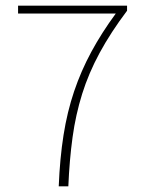

<svg xmlns="http://www.w3.org/2000/svg" viewBox="-20 -660 512 680"><path d="M188 0Q192 -99 205 -181.5Q218 -264 242.5 -336.5Q267 -409 303.5 -476.5Q340 -544 390 -612H44V-640H430V-622Q372 -545 333 -473Q294 -401 271 -327.5Q248 -254 237 -174Q226 -94 222 0Z"/></svg>

Font: Source Sans Variable
Style: Regular
Weight: 200
Designer: Paul D. Hunt
Foundry: Adobe Systems Incorporated
Version: Version 3.006;hotconv 1.0.111;makeotfexe 2.5.65597